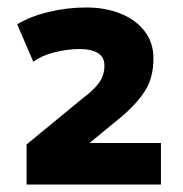

<svg xmlns="http://www.w3.org/2000/svg" viewBox="-20 -731 490 513"><path d="M51 -238V-345L203 -470Q229 -489 244 -509Q259 -529 259 -556Q259 -579 241 -589.5Q223 -600 194 -600Q161 -600 126.5 -591.5Q92 -583 69 -566L26 -666Q60 -687 109.5 -699Q159 -711 210 -711Q262 -711 302.5 -694.5Q343 -678 366.5 -647.5Q390 -617 390 -575Q390 -523 367 -487.5Q344 -452 302 -417L212 -343L211 -349H410V-238Z"/></svg>

Font: Nunito Sans 7pt SemiCondensed Black
Style: Regular
Weight: 900
Width: 4
Designer: Vernon Adams
Foundry: Vernon Adams
Version: Version 3.101;gftools[0.9.27]